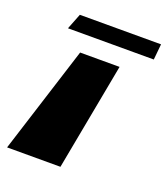

<svg xmlns="http://www.w3.org/2000/svg" viewBox="-121 -622 613 700"><g transform="rotate(20 185.5 -272.5)"><path d="M385 -545 379 -484H46L70 -545ZM-14 0H193L271 -416H118Z"/></g></svg>

Font: Hussar Milosc
Style: Bold
Weight: 700
Foundry: Cannot Into Space Fonts
Version: Version 1.02